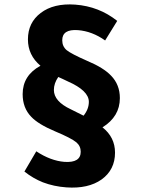

<svg xmlns="http://www.w3.org/2000/svg" viewBox="-20 -764 647 873"><path d="M503 -70Q503 8 442 52Q381 95 282 88Q225 84 175 65Q130 47 91 16L145 -76Q210 -33 273 -28Q347 -23 347 -74Q347 -100 327 -117Q304 -136 230 -167Q154 -199 122 -233Q83 -273 83 -336Q83 -421 164 -465Q107 -513 107 -585Q107 -661 165 -705Q224 -750 322 -743Q430 -735 513 -669L458 -580Q399 -622 334 -627Q263 -632 263 -581Q263 -553 283 -536Q304 -519 377 -487Q451 -456 485 -420Q525 -379 525 -318Q525 -234 446 -185Q503 -140 503 -70ZM360 -238Q384 -268 384 -301Q384 -352 288 -394L265 -405Q253 -410 245 -414Q225 -385 225 -355Q225 -303 302 -267Z"/></svg>

Font: Xiangcui Wave Sans Xiangcui Wave Sans
Style: Regular
Weight: 800
Width: 3
Version: Version 0.920;March 28, 2024;FontCreator 14.0.0.2814 64-bit